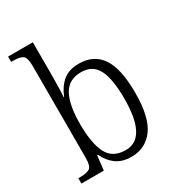

<svg xmlns="http://www.w3.org/2000/svg" viewBox="-183 -873 914 995"><g transform="rotate(-30 274.0 -375.0)"><path d="M312 10Q258 10 222 -16Q186 -42 166 -86H161L151 0H17V-32H29Q68 -32 85.5 -43.5Q103 -55 103 -104V-655Q103 -705 85.5 -716.5Q68 -728 31 -728H17V-760H165V-569Q165 -551 164.5 -525.5Q164 -500 163.5 -475.5Q163 -451 161 -434H164Q184 -485 220 -515Q256 -545 315 -545Q404 -545 449 -479Q494 -413 494 -268Q494 -123 445.5 -56.5Q397 10 312 10ZM304 -35Q430 -35 430 -270Q430 -388 401 -444.5Q372 -501 303 -501Q229 -501 197 -442.5Q165 -384 165 -269Q165 -155 195.5 -95Q226 -35 304 -35Z"/></g></svg>

Font: Noto Serif SemiCondensed Light
Style: Regular
Weight: 300
Width: 4
Designer: Monotype Design Team
Foundry: Monotype Imaging Inc.
Version: Version 2.013